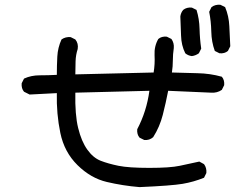

<svg xmlns="http://www.w3.org/2000/svg" viewBox="-20 -764 1040 800"><path d="M561.5 15.6Q491.2 9.8 424.8 -5.9Q358.4 -21.5 303.2 -75.7Q248 -129.9 231.4 -210Q214.8 -290 216.8 -376L103.5 -370.1L80.1 -381.8Q68.4 -395.5 70.3 -417L80.1 -436.5Q109.4 -450.2 145.5 -450.2Q181.6 -450.2 216.8 -452.1Q216.8 -491.2 218.8 -528.3Q220.7 -565.4 236.3 -599.6Q252.9 -611.3 274.4 -609.4L293.9 -599.6Q307.6 -583 303.7 -559.6Q295.9 -536.1 294.9 -508.8Q293.9 -481.4 293.9 -454.1L620.1 -461.9Q626 -497.1 624 -534.2Q622.1 -571.3 639.6 -601.6Q653.3 -613.3 674.8 -611.3L694.3 -601.6Q706.1 -585 704.1 -563.5Q700.2 -538.1 700.2 -512.7Q700.2 -487.3 696.3 -461.9Q749 -460 802.2 -459Q855.5 -458 904.3 -444.3Q916 -430.7 914.1 -409.2L904.3 -389.6Q884.8 -376 859.4 -377.9L680.7 -385.7Q670.9 -335 658.2 -285.2Q645.5 -235.4 618.2 -192.4Q602.5 -178.7 581.1 -180.7L561.5 -190.4Q549.8 -204.1 551.8 -225.6Q571.3 -262.7 584 -302.7Q596.7 -342.8 602.5 -385.7L293.9 -377.9Q292 -286.1 305.7 -230.5Q319.3 -174.8 343.8 -140.6Q368.2 -106.4 399.4 -94.2Q430.7 -82 473.6 -73.2Q516.6 -64.5 602.5 -64.5Q688.5 -64.5 729 -73.2Q769.5 -82 810.5 -90.8L830.1 -80.1Q841.8 -64.5 839.8 -43L830.1 -23.4Q787.1 -5.9 740.7 2Q694.3 9.8 561.5 15.6ZM779.3 -530.3Q763.7 -532.2 752 -542Q735.4 -575.2 734.4 -615.7Q733.4 -656.2 731.4 -695.3Q733.4 -710.9 743.2 -722.7Q757.8 -734.4 779.3 -732.4L798.8 -722.7Q810.5 -685.5 811.5 -643.6Q812.5 -601.6 818.4 -561.5L808.6 -542Q794.9 -532.2 779.3 -530.3ZM894.5 -542 875 -551.8Q861.3 -588.9 860.4 -632.3Q859.4 -675.8 851.6 -714.8L861.3 -734.4Q877 -746.1 898.4 -744.1L918 -734.4Q933.6 -697.3 935.5 -655.3Q937.5 -613.3 939.5 -571.3L929.7 -551.8Q916 -540 894.5 -542Z"/></svg>

Font: NaikaiFont
Style: Regular
Weight: 400
Version: Version 1.67